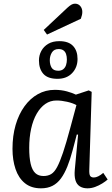

<svg xmlns="http://www.w3.org/2000/svg" viewBox="-20 -1011 611 1045"><path d="M466 -87Q465 -63 470.5 -54Q476 -45 491 -45Q502 -45 515 -51.5Q528 -58 542 -70L566 -34Q555 -24 536.5 -12.5Q518 -1 497.5 6.5Q477 14 456 14Q431 14 414 3Q397 -8 390.5 -30.5Q384 -53 387 -86L405 -278L398 -279L375 -192Q362 -143 346.5 -104.5Q331 -66 311.5 -39.5Q292 -13 265.5 0.5Q239 14 203 14Q150 14 115.5 -14Q81 -42 64.5 -91Q48 -140 48 -201Q48 -272 65 -330.5Q82 -389 113 -432Q144 -475 186 -498.5Q228 -522 278 -522Q314 -522 344.5 -513.5Q375 -505 393 -496L463 -519L479 -511ZM217 -53Q241 -53 258.5 -63.5Q276 -74 291 -102Q306 -130 323 -180.5Q340 -231 362 -313L396 -439Q376 -450 345.5 -457Q315 -464 287 -464Q254 -464 227 -445.5Q200 -427 180 -392.5Q160 -358 149.5 -310.5Q139 -263 139 -206Q139 -153 147 -119Q155 -85 172 -69Q189 -53 217 -53ZM347 -969Q359 -980 368.5 -985.5Q378 -991 388 -991Q406 -991 417 -978Q428 -965 428 -946Q428 -938 426 -929Q424 -920 420 -909L236 -823L218 -848ZM293 -582Q240 -582 216 -609Q192 -636 192 -682Q192 -710 205 -734Q218 -758 242.5 -772.5Q267 -787 303 -787Q353 -787 377.5 -761Q402 -735 402 -690Q402 -644 372.5 -613Q343 -582 293 -582ZM297 -626Q314 -626 324.5 -634.5Q335 -643 339.5 -657Q344 -671 344 -687Q344 -704 339.5 -717Q335 -730 325 -737Q315 -744 299 -744Q274 -744 262.5 -725.5Q251 -707 251 -683Q251 -659 261 -642.5Q271 -626 297 -626Z"/></svg>

Font: Literata 18pt
Style: Italic
Weight: 400
Italic angle: -2°
Designer: Latin by Veronika Burian and Jose Scaglione. Greek by Irene Vlachou. Cyrillic by Vera Evstafieva
Foundry: TypeTogether
Version: Version 3.103;gftools[0.9.29]